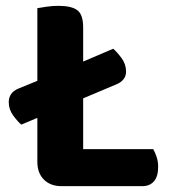

<svg xmlns="http://www.w3.org/2000/svg" viewBox="-20 -636 587 658"><path d="M191 2Q153 2 130.5 -20.5Q108 -43 108 -81V-232L53 -209Q40 -220 25 -240.5Q10 -261 10 -286Q10 -318 42 -332L108 -359V-608Q119 -610 139.5 -613Q160 -616 180 -616Q225 -616 245 -601Q265 -586 265 -542V-425L368 -469Q381 -458 396.5 -437Q412 -416 412 -391Q412 -375 403 -364Q394 -353 379 -347L265 -299V-125H505Q511 -115 516.5 -99Q522 -83 522 -64Q522 -31 507.5 -14.5Q493 2 468 2H191Z"/></svg>

Font: Baloo Thambi 2
Style: Bold
Weight: 700
Designer: Aadarsh Rajan and Ek Type
Foundry: Ek Type
Version: Version 1.640;hotconv 1.0.111;makeotfexe 2.5.65597; ttfautoh